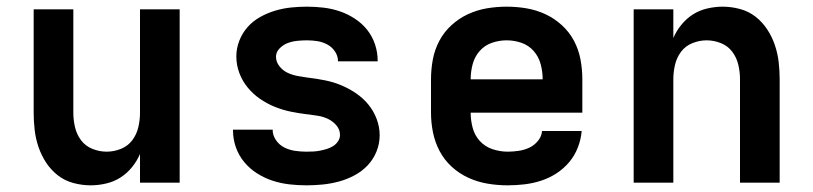

<svg xmlns="http://www.w3.org/2000/svg" viewBox="-20 -548 2440 576"><path d="M252 8Q226 8 200 1Q174 -6 153.5 -22Q133 -38 118.5 -60Q104 -82 95.5 -107Q87 -132 84 -158Q81 -184 81 -210V-520H200V-210Q200 -188 205 -166.5Q210 -145 223 -127.5Q236 -110 257 -101.5Q278 -93 300 -93Q322 -93 343 -101.5Q364 -110 377 -127.5Q390 -145 395 -166.5Q400 -188 400 -210V-520H519V0H400V-86Q391 -65 376 -46.5Q361 -28 341.5 -15.5Q322 -3 298.5 2.5Q275 8 252 8Z M899 8Q873 8 847.5 5Q822 2 797.5 -6Q773 -14 751 -28Q729 -42 712.5 -62Q696 -82 687.5 -106.5Q679 -131 679 -157V-159H798V-158Q798 -142 808 -127.5Q818 -113 833 -105.5Q848 -98 865 -95.5Q882 -93 899 -93Q909 -93 919.5 -93.5Q930 -94 940 -96Q950 -98 960 -101Q970 -104 979 -109.5Q988 -115 994 -124Q1000 -133 1000 -143Q1000 -159 989.5 -171.5Q979 -184 964.5 -191Q950 -198 934.5 -200.5Q919 -203 904 -205H902Q877 -208 852.5 -213Q828 -218 804.5 -227.5Q781 -237 760 -251.5Q739 -266 723 -285.5Q707 -305 698 -329Q689 -353 689 -379Q689 -403 698 -426Q707 -449 723 -467Q739 -485 760.5 -497Q782 -509 805.5 -516Q829 -523 853 -525.5Q877 -528 901 -528Q926 -528 951 -525Q976 -522 999.5 -514Q1023 -506 1044.5 -492Q1066 -478 1081.5 -458.5Q1097 -439 1105 -415Q1113 -391 1113 -366V-364H994Q994 -380 985 -393.5Q976 -407 962 -414.5Q948 -422 932.5 -424.5Q917 -427 901 -427Q887 -427 872 -425.5Q857 -424 843.5 -419Q830 -414 819 -403Q808 -392 808 -378Q808 -362 818.5 -349Q829 -336 843 -329.5Q857 -323 873 -320Q889 -317 904 -315H905Q930 -312 955 -307Q980 -302 1003 -292.5Q1026 -283 1047.5 -268.5Q1069 -254 1085 -234.5Q1101 -215 1110 -191Q1119 -167 1119 -142Q1119 -117 1109.5 -93.5Q1100 -70 1083 -52Q1066 -34 1043.5 -22Q1021 -10 997 -3.5Q973 3 948.5 5.5Q924 8 899 8Z M1503 8Q1473 8 1443 3Q1413 -2 1385.5 -14.5Q1358 -27 1335.5 -47.5Q1313 -68 1299 -94.5Q1285 -121 1279 -150.5Q1273 -180 1273 -210V-310Q1273 -340 1278.5 -369.5Q1284 -399 1298 -425.5Q1312 -452 1334.5 -472.5Q1357 -493 1384 -505.5Q1411 -518 1440.5 -523Q1470 -528 1500 -528Q1530 -528 1559.5 -523Q1589 -518 1616 -505.5Q1643 -493 1665.5 -472.5Q1688 -452 1702 -425.5Q1716 -399 1721.5 -369.5Q1727 -340 1727 -310V-210H1392Q1392 -187 1398 -164.5Q1404 -142 1419.5 -125Q1435 -108 1457.5 -100.5Q1480 -93 1503 -93Q1519 -93 1536 -95.5Q1553 -98 1568 -105Q1583 -112 1594 -125.5Q1605 -139 1606 -155H1725Q1723 -130 1713.5 -105.5Q1704 -81 1687.5 -61.5Q1671 -42 1649.5 -28Q1628 -14 1603.5 -6Q1579 2 1553.5 5Q1528 8 1503 8ZM1392 -310H1608Q1608 -333 1602 -355.5Q1596 -378 1581 -395Q1566 -412 1544.5 -419.5Q1523 -427 1500 -427Q1477 -427 1455.5 -419.5Q1434 -412 1419 -395Q1404 -378 1398 -355.5Q1392 -333 1392 -310Z M1881 0V-520H2000V-434Q2009 -455 2024 -473.5Q2039 -492 2058.5 -504.5Q2078 -517 2101.5 -522.5Q2125 -528 2148 -528Q2174 -528 2200 -521Q2226 -514 2246.5 -498Q2267 -482 2281.5 -460Q2296 -438 2304.5 -413Q2313 -388 2316 -362Q2319 -336 2319 -310V0H2200V-310Q2200 -332 2195 -353.5Q2190 -375 2177 -392.5Q2164 -410 2143 -418.5Q2122 -427 2100 -427Q2078 -427 2057 -418.5Q2036 -410 2023 -392.5Q2010 -375 2005 -353.5Q2000 -332 2000 -310V0Z"/></svg>

Font: Iosevka Book
Style: Bold
Weight: 700
Designer: Belleve Invis
Foundry: Belleve Invis
Version: Version 28.0.7; ttfautohint (v1.8.3)